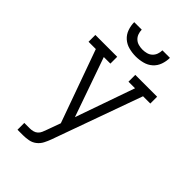

<svg xmlns="http://www.w3.org/2000/svg" viewBox="-278 -851 1156 1156"><g transform="rotate(45 300.0 -272.5)"><path d="M109 205V147H155Q169 147 183 143.5Q197 140 207.5 130.5Q218 121 223.5 108Q229 95 234 81L266 -7L99 -472H37V-530H223V-472H167L300 -93L433 -472H377V-530H563V-472H501L295 101Q287 123 276 144.5Q265 166 246 181Q227 196 203 200.5Q179 205 155 205ZM300 -610Q271 -610 241.5 -617.5Q212 -625 190 -644.5Q168 -664 158 -692.5Q148 -721 148 -750H212Q212 -733 218 -716.5Q224 -700 236.5 -688.5Q249 -677 266 -672.5Q283 -668 300 -668Q317 -668 334 -672.5Q351 -677 363.5 -688.5Q376 -700 382 -716.5Q388 -733 388 -750H452Q452 -721 442 -692.5Q432 -664 410 -644.5Q388 -625 358.5 -617.5Q329 -610 300 -610Z"/></g></svg>

Font: Iosevka Slab Light Extended
Style: Regular
Weight: 300
Width: 7
Monospace: yes
Designer: Belleve Invis
Foundry: Belleve Invis
Version: Version 11.1.0; ttfautohint (v1.8.3)